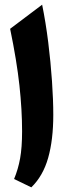

<svg xmlns="http://www.w3.org/2000/svg" viewBox="-20 -804 317 832"><path d="M162.6 -783.7Q178.2 -707 189 -620.8Q199.7 -534.7 205.3 -452.6Q210.9 -370.6 210.9 -306.2Q210.9 -198.2 188.7 -119.9Q166.5 -41.5 115.7 7.8L41 -28.3Q58.6 -70.3 67.1 -117.4Q75.7 -164.6 75.7 -235.4Q75.7 -327.6 64.2 -433.8Q52.7 -540 23.9 -679.2Z"/></svg>

Font: Pinar DS1 Bold
Style: Regular
Weight: 700
Designer: Amin Abedi
Version: Version 3.000